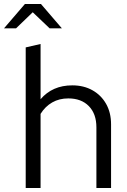

<svg xmlns="http://www.w3.org/2000/svg" viewBox="-65 -936 634 956"><path d="M63 0V-700L137 -717V-442Q196 -511 295 -511Q352 -511 395.5 -486.5Q439 -462 463.5 -418.5Q488 -375 488 -317V0H415V-302Q415 -369 377.5 -407.5Q340 -446 275 -446Q230 -446 195 -426Q160 -406 137 -369V0ZM182 -795 98 -875 15 -795H-45L59 -916H139L243 -795Z"/></svg>

Font: Red Hat Display
Style: Regular
Weight: 300
Designer: Pentagram, MCKL
Foundry: Pentagram, MCKL
Version: Version 1.023